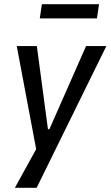

<svg xmlns="http://www.w3.org/2000/svg" viewBox="-20 -717 528 917"><path d="M51 180 159 -16 160 34 60 -497H156L209 -100H216L391 -497H488L155 180ZM170 -629 180 -697H453L443 -629Z"/></svg>

Font: Nunito Sans 7pt Condensed Medium
Style: Italic
Weight: 500
Width: 3
Italic angle: -9°
Designer: Vernon Adams
Foundry: Vernon Adams
Version: Version 3.101;gftools[0.9.27]